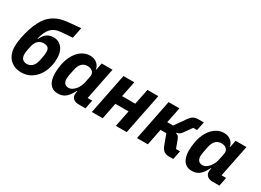

<svg xmlns="http://www.w3.org/2000/svg" viewBox="-27 -1444 2915 2147"><g transform="rotate(30 1431.0 -370.0)"><path d="M240 12Q176 12 129.5 -15Q83 -42 58 -91Q33 -140 33 -207Q33 -230 36.5 -261Q40 -292 47 -328Q58 -382 76.5 -441Q95 -500 123 -553Q151 -606 188 -643Q230 -685 286.5 -708.5Q343 -732 430 -739L576 -752L548 -614L393 -601Q356 -598 327.5 -585.5Q299 -573 276.5 -549.5Q254 -526 238 -491Q222 -456 211 -407H217Q244 -464 279 -487Q314 -510 364 -510Q406 -510 439.5 -487.5Q473 -465 492 -424.5Q511 -384 511 -328Q511 -304 509.5 -281.5Q508 -259 503 -237Q488 -162 451 -106Q414 -50 360.5 -19Q307 12 240 12ZM247 -101Q287 -101 316 -129.5Q345 -158 356 -216L367 -272Q369 -283 370.5 -297Q372 -311 372 -329Q372 -361 355.5 -379Q339 -397 299 -397Q256 -397 226 -369Q196 -341 185 -282L176 -236Q173 -221 171.5 -208Q170 -195 170 -184Q170 -157 179 -138.5Q188 -120 205.5 -110.5Q223 -101 247 -101Z M1065 0H972Q935 0 909.5 -20Q884 -40 884 -77Q884 -85 885 -94Q886 -103 887 -107L890 -122H884Q853 -58 814 -23Q775 12 713 12Q664 12 633 -11.5Q602 -35 587.5 -76.5Q573 -118 573 -170Q573 -202 576 -230.5Q579 -259 584 -286Q600 -364 634 -420Q668 -476 715.5 -506.5Q763 -537 817 -537Q872 -537 907.5 -507Q943 -477 948 -434H953L971 -525H1111L1028 -112H1087ZM782 -103Q809 -103 831 -117.5Q853 -132 869 -151Q886 -171 898.5 -198.5Q911 -226 917 -255L933 -335Q938 -360 929 -379.5Q920 -399 900 -410.5Q880 -422 851 -422Q805 -422 776.5 -393Q748 -364 736 -305L722 -235Q720 -225 718 -207.5Q716 -190 716 -178Q716 -155 724 -138Q732 -121 747 -112Q762 -103 782 -103Z M1147 0 1252 -525H1392L1351 -323H1521L1562 -525H1702L1597 0H1457L1499 -211H1329L1287 0Z M1730 0 1835 -525H1975L1934 -323H2009L2111 -467Q2134 -499 2158 -512Q2182 -525 2225 -525H2290L2267 -413H2217L2147 -314Q2132 -293 2117 -284Q2102 -275 2082 -272L2081 -266Q2098 -262 2110 -251Q2122 -240 2130 -217L2169 -112H2221L2198 0H2139Q2101 0 2075.5 -20Q2050 -40 2036 -79L1987 -211H1912L1870 0Z M2794 0H2701Q2664 0 2638.5 -20Q2613 -40 2613 -77Q2613 -85 2614 -94Q2615 -103 2616 -107L2619 -122H2613Q2582 -58 2543 -23Q2504 12 2442 12Q2393 12 2362 -11.5Q2331 -35 2316.5 -76.5Q2302 -118 2302 -170Q2302 -202 2305 -230.5Q2308 -259 2313 -286Q2329 -364 2363 -420Q2397 -476 2444.5 -506.5Q2492 -537 2546 -537Q2601 -537 2636.5 -507Q2672 -477 2677 -434H2682L2700 -525H2840L2757 -112H2816ZM2511 -103Q2538 -103 2560 -117.5Q2582 -132 2598 -151Q2615 -171 2627.5 -198.5Q2640 -226 2646 -255L2662 -335Q2667 -360 2658 -379.5Q2649 -399 2629 -410.5Q2609 -422 2580 -422Q2534 -422 2505.5 -393Q2477 -364 2465 -305L2451 -235Q2449 -225 2447 -207.5Q2445 -190 2445 -178Q2445 -155 2453 -138Q2461 -121 2476 -112Q2491 -103 2511 -103Z"/></g></svg>

Font: IBM Plex Sans
Style: Bold Italic
Weight: 700
Italic angle: -11.31°
Designer: Mike Abbink, Paul van der Laan, Pieter van Rosmalen
Foundry: Bold Monday
Version: Version 3.201